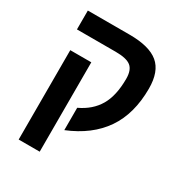

<svg xmlns="http://www.w3.org/2000/svg" viewBox="-186 -730 971 1042"><g transform="rotate(30 300.0 -209.0)"><path d="M216.8 -372.1V188H85V-372.1ZM60.1 -606H321.8Q445.8 -606 502.4 -558.8Q559.1 -511.7 559.1 -404.8Q559.1 -246.6 487.3 -142.1Q415.5 -37.6 273.9 20V-120.1Q351.1 -156.2 388.4 -220Q425.8 -283.7 425.8 -389.2Q425.8 -443.8 398.4 -465.8Q371.1 -487.8 303.2 -487.8H60.1Z"/></g></svg>

Font: Cousine
Style: Bold
Weight: 700
Monospace: yes
Designer: Steve Matteson
Foundry: Ascender Corporation
Version: Version 1.20